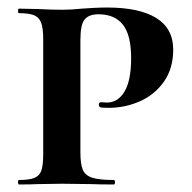

<svg xmlns="http://www.w3.org/2000/svg" viewBox="-20 -491 511 511"><path d="M283 -12Q286 -12 286 -6Q286 0 283 0Q245 0 224 -1L145 -2L80 -1Q62 0 30 0Q28 0 28 -6Q28 -12 30 -12Q58 -12 71.5 -17.5Q85 -23 90 -37Q95 -51 95 -81V-387Q95 -416 89.5 -430.5Q84 -445 70.5 -450.5Q57 -456 30 -456Q28 -456 28 -462Q28 -468 30 -468L79 -467Q121 -465 144 -465Q170 -465 198 -468Q209 -469 229.5 -470Q250 -471 265 -471Q351 -471 396 -443Q441 -415 441 -359Q441 -309 416.5 -274Q392 -239 352.5 -221.5Q313 -204 269 -204Q250 -204 246 -206Q243 -208 243 -213Q243 -219 250 -219L264 -218Q294 -218 311.5 -247.5Q329 -277 329 -336Q329 -398 307 -425.5Q285 -453 242 -453Q217 -453 205.5 -439.5Q194 -426 194 -385V-85Q194 -54 200.5 -39Q207 -24 225.5 -18Q244 -12 283 -12Z"/></svg>

Font: Cormorant Unicase
Style: Bold
Weight: 700
Designer: Christian Thalmann (Catharsis Fonts)
Foundry: Catharsis Fonts
Version: Version 4.000